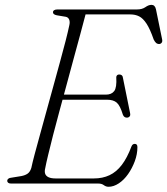

<svg xmlns="http://www.w3.org/2000/svg" viewBox="-20 -738 672 772"><path d="M212 -357.5H405.5Q428.5 -357.5 439.2 -371.8Q450 -386 447.5 -427Q447.5 -432.5 450.8 -435.5Q454 -438.5 459 -438.5Q466 -438.5 469.8 -435.2Q473.5 -432 474 -426.5L503 -283.5Q505 -274 501.2 -269.8Q497.5 -265.5 492 -265Q485.5 -264.5 481 -267.5Q476.5 -270.5 474 -277Q463 -313.5 449.5 -325.2Q436 -337 411 -337H205.5ZM375 0H24.5Q16.5 0 12.8 -3.2Q9 -6.5 9 -11Q9 -16 13.5 -19.5Q18 -23 25.5 -23.5L65.5 -30Q81.5 -33 91.2 -40Q101 -47 106 -63Q110 -82.5 119.2 -117.2Q128.5 -152 140.8 -196.5Q153 -241 166.8 -291Q180.5 -341 194.5 -391.5Q208.5 -442 221.2 -488.8Q234 -535.5 243.8 -573.5Q253.5 -611.5 258.5 -635.5Q262 -649.5 258.2 -659Q254.5 -668.5 244.5 -670.5L208.5 -676.5Q201 -678 197 -681Q193 -684 193 -688.5Q193 -694 197.8 -697Q202.5 -700 211 -700H531Q551.5 -700 564.5 -709.2Q577.5 -718.5 589 -718.5Q603 -718.5 607 -701L631.5 -581.5Q634 -571.5 630.2 -566.5Q626.5 -561.5 620.5 -561Q612.5 -561 607.5 -565.5Q602.5 -570 598 -579Q583.5 -621 569.2 -642.8Q555 -664.5 539.5 -672.2Q524 -680 504.5 -680H324Q315 -645 302.5 -599.2Q290 -553.5 276 -501.8Q262 -450 247.5 -396.2Q233 -342.5 219 -291.2Q205 -240 193.5 -195Q182 -150 173.8 -115.8Q165.5 -81.5 162 -62.5Q158.5 -49 161.5 -39.8Q164.5 -30.5 175 -25.5Q185.5 -20.5 203.5 -20.5H357.5Q392.5 -20.5 420.2 -33.5Q448 -46.5 469.8 -75Q491.5 -103.5 508.5 -149Q512.5 -159.5 522 -159.5Q532.5 -159.5 532.5 -146.5Q532.5 -118 522 -89.8Q511.5 -61.5 495 -38Q478.5 -14.5 457.8 -0.8Q437 13 416.5 13Q406 13 397.5 6.5Q389 0 375 0Z"/></svg>

Font: Fraunces ExtraLight
Style: Italic
Weight: 250
Italic angle: -16°
Version: Version 1.000;[b76b70a41]